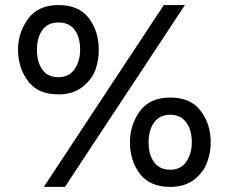

<svg xmlns="http://www.w3.org/2000/svg" viewBox="-20 -732 910 764"><path d="M212.9 -356.4Q130.9 -356.4 91.8 -409.2Q51.8 -461.9 51.8 -534.2Q51.8 -602.5 91.8 -657.2Q131.8 -711.9 212.9 -711.9Q293.9 -711.9 334 -659.2Q373 -607.4 373 -534.2Q373 -491.2 359.4 -453.1Q344.7 -415 306.6 -384.8Q268.6 -356.4 212.9 -356.4ZM238.3 11.7Q216.8 11.7 154.3 11.7Q273.4 -168.9 631.8 -711.9Q653.3 -711.9 715.8 -711.9Q596.7 -531.2 238.3 11.7ZM212.9 -424.8Q253.9 -424.8 276.4 -456.1Q298.8 -488.3 298.8 -534.2Q298.8 -584 277.3 -613.3Q254.9 -642.6 212.9 -642.6Q169.9 -642.6 148.4 -612.3Q127 -582 127 -534.2Q127 -485.4 148.4 -455.1Q169.9 -424.8 212.9 -424.8ZM657.2 11.7Q576.2 11.7 536.1 -41Q497.1 -93.8 497.1 -166Q497.1 -234.4 536.1 -289.1Q576.2 -343.8 657.2 -343.8Q739.3 -343.8 778.3 -291Q818.4 -239.3 818.4 -166Q818.4 -123 803.7 -85Q790 -46.9 752 -16.6Q713.9 11.7 657.2 11.7ZM657.2 -56.6Q699.2 -56.6 720.7 -87.9Q743.2 -119.1 743.2 -166Q743.2 -215.8 720.7 -245.1Q699.2 -275.4 657.2 -275.4Q615.2 -275.4 592.8 -244.1Q571.3 -213.9 571.3 -166Q571.3 -117.2 592.8 -86.9Q615.2 -56.6 657.2 -56.6Z"/></svg>

Font: Overpass
Style: Regular
Weight: 400
Designer: Delve Withrington, Thomas Jockin
Version: Version 3.000;DELV;Overpass; ttfautohint (v1.5)